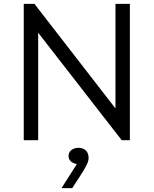

<svg xmlns="http://www.w3.org/2000/svg" viewBox="-20 -720 789 986"><path d="M102 -700H157L573 -163V-700H647V0H605L176 -552V0H102ZM375 122Q354 119 343 108Q332 97 332 81Q332 61 347.5 50Q363 39 382 39Q406 39 420.5 52.5Q435 66 435 92Q435 108 423 131Q411 154 388 189L351 246H296L375 122Z"/></svg>

Font: Tilda Sans
Style: Regular
Weight: 400
Designer: ParaType Ltd
Foundry: ParaType Ltd
Version: Version 1.009